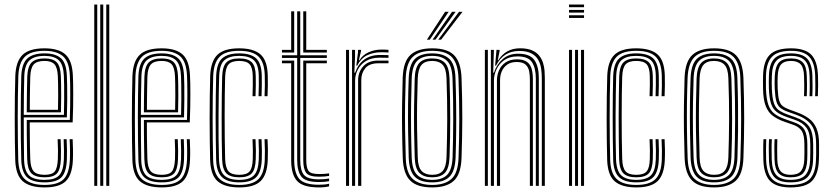

<svg xmlns="http://www.w3.org/2000/svg" viewBox="-20 -820 3670 847"><path d="M177 6.8Q112.2 6.8 80.9 -20.1Q49.5 -47 47.2 -114.5Q46.2 -151.2 45.6 -198.1Q45 -245 45 -295.5Q45 -346 45.6 -394.8Q46.2 -443.5 47.5 -484Q49.8 -549.2 79.6 -578Q109.5 -606.8 176.5 -606.8Q238.5 -606.8 268.6 -579.8Q298.8 -552.8 301.5 -485.8Q302.2 -472.5 302.6 -451.4Q303 -430.2 303 -403.2Q303 -376.2 302.5 -344.9Q302 -313.5 300.5 -280H111.2Q111.2 -250.8 111.5 -223.1Q111.8 -195.5 112.2 -169.5Q112.8 -143.5 113.5 -118.8Q114.8 -80 128.5 -64.4Q142.2 -48.8 177 -48.8Q209 -48.8 221.2 -63.2Q233.5 -77.8 235.2 -117.8Q236 -133.8 235.8 -156.8Q235.5 -179.8 234.2 -206H247.5Q248.8 -178.5 249 -156.2Q249.2 -134 248.5 -117Q246.8 -71.8 231 -54.8Q215.2 -37.8 177 -37.8Q135.8 -37.8 118.5 -55.5Q101.2 -73.2 100 -117.8Q99.5 -139.8 99 -169.9Q98.5 -200 98.2 -231.9Q98 -263.8 98 -291H288Q289 -322 289.4 -351.4Q289.8 -380.8 289.8 -406.2Q289.8 -431.8 289.4 -452Q289 -472.2 288.2 -485.5Q285.5 -548.2 257.8 -572Q230 -595.8 176.5 -595.8Q115 -595.8 88.9 -568.9Q62.8 -542 60.8 -483.2Q59.5 -442.2 58.9 -394.1Q58.2 -346 58.2 -296.2Q58.2 -246.5 58.9 -200Q59.5 -153.5 60.5 -115.5Q62.5 -53.8 90.2 -29Q118 -4.2 177 -4.2Q235.2 -4.2 260.4 -29.2Q285.5 -54.2 288.2 -115.2Q288.8 -126.2 288.9 -141Q289 -155.8 288.6 -172.4Q288.2 -189 287.2 -206H300.5Q301.8 -183 302.1 -158.5Q302.5 -134 301.5 -114.5Q298.8 -48.8 270.4 -21Q242 6.8 177 6.8ZM177 -15.5Q123.5 -15.5 99.5 -38Q75.5 -60.5 73.8 -116Q72.5 -156.2 72 -204.4Q71.5 -252.5 71.5 -302.6Q71.5 -352.8 72.1 -399.2Q72.8 -445.8 73.8 -482.2Q75.8 -539.2 100.4 -561.9Q125 -584.5 176.5 -584.5Q224.5 -584.5 248.6 -563.2Q272.8 -542 275 -485Q275.8 -470.2 276.2 -443.1Q276.8 -416 276.5 -379.9Q276.2 -343.8 275 -302.2H84.8Q84.8 -249.2 85.1 -207.8Q85.5 -166.2 86.2 -117Q87 -68 107.1 -47.2Q127.2 -26.5 177 -26.5Q221.5 -26.5 240.5 -45.9Q259.5 -65.2 261.8 -116.2Q262.5 -133.2 262.2 -156.4Q262 -179.5 260.8 -206H274Q275.2 -180.8 275.5 -157.2Q275.8 -133.8 275 -115.8Q272.5 -59.8 250.8 -37.6Q229 -15.5 177 -15.5ZM84.8 -313.2H262Q263 -349.5 263.1 -383.2Q263.2 -417 262.9 -443.6Q262.5 -470.2 261.8 -484.5Q259.8 -534.8 239.4 -554.1Q219 -573.5 176.5 -573.5Q131.2 -573.5 109.9 -553.4Q88.5 -533.2 87 -481.8Q86 -452.2 85.5 -405.8Q85 -359.2 84.8 -313.2ZM98 -324.5Q98.2 -346.8 98.4 -372.6Q98.5 -398.5 99 -426.1Q99.5 -453.8 100.2 -481Q101.8 -526.5 119.4 -544.4Q137 -562.2 176.5 -562.2Q214 -562.2 230.4 -544.9Q246.8 -527.5 248.5 -483.8Q249 -471.5 249.5 -448.1Q250 -424.8 249.9 -393.1Q249.8 -361.5 248.8 -324.5ZM111.5 -335.5H235.8Q236.5 -368.2 236.6 -397.8Q236.8 -427.2 236.2 -449.6Q235.8 -472 235.2 -483.2Q233.5 -522 220.1 -536.6Q206.8 -551.2 176.5 -551.2Q143 -551.2 128.9 -535.8Q114.8 -520.2 113.5 -480.5Q113 -458.8 112.5 -435.8Q112 -412.8 111.8 -387.9Q111.5 -363 111.5 -335.5Z M448.8 0V-800H462V0ZM395.8 0V-800H409V0ZM422.2 0V-800H435.5V0Z M693.8 6.8Q629 6.8 597.6 -20.1Q566.2 -47 564 -114.5Q563 -151.2 562.4 -198.1Q561.8 -245 561.8 -295.5Q561.8 -346 562.4 -394.8Q563 -443.5 564.2 -484Q566.5 -549.2 596.4 -578Q626.2 -606.8 693.2 -606.8Q755.2 -606.8 785.4 -579.8Q815.5 -552.8 818.2 -485.8Q819 -472.5 819.4 -451.4Q819.8 -430.2 819.8 -403.2Q819.8 -376.2 819.2 -344.9Q818.8 -313.5 817.2 -280H628Q628 -250.8 628.2 -223.1Q628.5 -195.5 629 -169.5Q629.5 -143.5 630.2 -118.8Q631.5 -80 645.2 -64.4Q659 -48.8 693.8 -48.8Q725.8 -48.8 738 -63.2Q750.2 -77.8 752 -117.8Q752.8 -133.8 752.5 -156.8Q752.2 -179.8 751 -206H764.2Q765.5 -178.5 765.8 -156.2Q766 -134 765.2 -117Q763.5 -71.8 747.8 -54.8Q732 -37.8 693.8 -37.8Q652.5 -37.8 635.2 -55.5Q618 -73.2 616.8 -117.8Q616.2 -139.8 615.8 -169.9Q615.2 -200 615 -231.9Q614.8 -263.8 614.8 -291H804.8Q805.8 -322 806.1 -351.4Q806.5 -380.8 806.5 -406.2Q806.5 -431.8 806.1 -452Q805.8 -472.2 805 -485.5Q802.2 -548.2 774.5 -572Q746.8 -595.8 693.2 -595.8Q631.8 -595.8 605.6 -568.9Q579.5 -542 577.5 -483.2Q576.2 -442.2 575.6 -394.1Q575 -346 575 -296.2Q575 -246.5 575.6 -200Q576.2 -153.5 577.2 -115.5Q579.2 -53.8 607 -29Q634.8 -4.2 693.8 -4.2Q752 -4.2 777.1 -29.2Q802.2 -54.2 805 -115.2Q805.5 -126.2 805.6 -141Q805.8 -155.8 805.4 -172.4Q805 -189 804 -206H817.2Q818.5 -183 818.9 -158.5Q819.2 -134 818.2 -114.5Q815.5 -48.8 787.1 -21Q758.8 6.8 693.8 6.8ZM693.8 -15.5Q640.2 -15.5 616.2 -38Q592.2 -60.5 590.5 -116Q589.2 -156.2 588.8 -204.4Q588.2 -252.5 588.2 -302.6Q588.2 -352.8 588.9 -399.2Q589.5 -445.8 590.5 -482.2Q592.5 -539.2 617.1 -561.9Q641.8 -584.5 693.2 -584.5Q741.2 -584.5 765.4 -563.2Q789.5 -542 791.8 -485Q792.5 -470.2 793 -443.1Q793.5 -416 793.2 -379.9Q793 -343.8 791.8 -302.2H601.5Q601.5 -249.2 601.9 -207.8Q602.2 -166.2 603 -117Q603.8 -68 623.9 -47.2Q644 -26.5 693.8 -26.5Q738.2 -26.5 757.2 -45.9Q776.2 -65.2 778.5 -116.2Q779.2 -133.2 779 -156.4Q778.8 -179.5 777.5 -206H790.8Q792 -180.8 792.2 -157.2Q792.5 -133.8 791.8 -115.8Q789.2 -59.8 767.5 -37.6Q745.8 -15.5 693.8 -15.5ZM601.5 -313.2H778.8Q779.8 -349.5 779.9 -383.2Q780 -417 779.6 -443.6Q779.2 -470.2 778.5 -484.5Q776.5 -534.8 756.1 -554.1Q735.8 -573.5 693.2 -573.5Q648 -573.5 626.6 -553.4Q605.2 -533.2 603.8 -481.8Q602.8 -452.2 602.2 -405.8Q601.8 -359.2 601.5 -313.2ZM614.8 -324.5Q615 -346.8 615.1 -372.6Q615.2 -398.5 615.8 -426.1Q616.2 -453.8 617 -481Q618.5 -526.5 636.1 -544.4Q653.8 -562.2 693.2 -562.2Q730.8 -562.2 747.1 -544.9Q763.5 -527.5 765.2 -483.8Q765.8 -471.5 766.2 -448.1Q766.8 -424.8 766.6 -393.1Q766.5 -361.5 765.5 -324.5ZM628.2 -335.5H752.5Q753.2 -368.2 753.4 -397.8Q753.5 -427.2 753 -449.6Q752.5 -472 752 -483.2Q750.2 -522 736.9 -536.6Q723.5 -551.2 693.2 -551.2Q659.8 -551.2 645.6 -535.8Q631.5 -520.2 630.2 -480.5Q629.8 -458.8 629.2 -435.8Q628.8 -412.8 628.5 -387.9Q628.2 -363 628.2 -335.5Z M1035.5 6.8Q972 6.8 940.6 -20Q909.2 -46.8 907 -114.5Q906 -151.2 905.4 -198.1Q904.8 -245 904.8 -295.5Q904.8 -346 905.4 -394.8Q906 -443.5 907.2 -484Q909.5 -549.2 938.9 -578Q968.2 -606.8 1034.8 -606.8Q1099 -606.8 1129.4 -579.8Q1159.8 -552.8 1161.2 -486.2Q1161.8 -468 1161.6 -443.4Q1161.5 -418.8 1160.2 -395.5H1147Q1148.2 -416.8 1148.4 -441.1Q1148.5 -465.5 1148 -485.8Q1146.8 -545 1120.5 -570.4Q1094.2 -595.8 1034.8 -595.8Q974.2 -595.8 948.4 -569.1Q922.5 -542.5 920.5 -483.2Q919.2 -442 918.6 -394Q918 -346 918 -296.2Q918 -246.5 918.6 -200Q919.2 -153.5 920.2 -115.5Q922 -54.5 949.9 -29.4Q977.8 -4.2 1035.5 -4.2Q1094.2 -4.2 1120 -29.8Q1145.8 -55.2 1148 -115Q1148.8 -134.5 1148.6 -155.8Q1148.5 -177 1147 -206H1160.2Q1161.5 -182.8 1161.9 -161.2Q1162.2 -139.8 1161.2 -114.5Q1158.8 -49.8 1130 -21.5Q1101.2 6.8 1035.5 6.8ZM1035.5 -15.5Q983.2 -15.5 959.1 -38.8Q935 -62 933.5 -116Q932.5 -156.2 931.9 -204.5Q931.2 -252.8 931.2 -302.9Q931.2 -353 931.9 -399.5Q932.5 -446 933.5 -482.5Q935.5 -540.8 960.2 -562.6Q985 -584.5 1034.8 -584.5Q1087 -584.5 1110.4 -562.1Q1133.8 -539.8 1134.8 -485.2Q1135 -467.5 1135 -444.2Q1135 -421 1133.8 -395.5H1120.5Q1121.8 -422 1121.8 -445.6Q1121.8 -469.2 1121.5 -485Q1120.8 -534.8 1100.2 -554.1Q1079.8 -573.5 1034.8 -573.5Q991 -573.5 969.6 -554Q948.2 -534.5 946.8 -481.8Q945.8 -451.5 945.1 -407.1Q944.5 -362.8 944.1 -312.2Q943.8 -261.8 944.2 -211.4Q944.8 -161 946 -118.8Q947.8 -67 968.8 -46.8Q989.8 -26.5 1035.5 -26.5Q1080.2 -26.5 1099.9 -46.2Q1119.5 -66 1121.5 -115.5Q1122.2 -134 1122.1 -155.2Q1122 -176.5 1120.5 -206H1133.8Q1135.2 -174.5 1135.4 -154.4Q1135.5 -134.2 1134.8 -115.5Q1132.5 -61 1110.2 -38.2Q1088 -15.5 1035.5 -15.5ZM1035.5 -37.8Q996.2 -37.8 978.6 -55.4Q961 -73 959.8 -119Q958.8 -156.8 958.2 -202.8Q957.8 -248.8 957.8 -297.8Q957.8 -346.8 958.4 -393.9Q959 -441 960 -481Q961.5 -527.5 979 -544.9Q996.5 -562.2 1034.8 -562.2Q1074.2 -562.2 1091 -544.9Q1107.8 -527.5 1108.2 -484Q1108.5 -466.2 1108.5 -444.4Q1108.5 -422.5 1107.2 -395.5H1094Q1095.2 -423.2 1095.2 -445.1Q1095.2 -467 1095 -483.8Q1094.5 -520.8 1081.6 -536Q1068.8 -551.2 1034.8 -551.2Q1002 -551.2 988.2 -535.9Q974.5 -520.5 973.2 -480.5Q972.2 -445 971.6 -400.9Q971 -356.8 971 -308.5Q971 -260.2 971.5 -211.8Q972 -163.2 973.2 -118.8Q974.5 -80 988 -64.4Q1001.5 -48.8 1035.5 -48.8Q1068.8 -48.8 1081.4 -64.2Q1094 -79.8 1095 -117.2Q1095.5 -136.8 1095.5 -156.4Q1095.5 -176 1094 -206H1107.2Q1108.8 -176.8 1108.9 -155.4Q1109 -134 1108.2 -117Q1106.8 -73 1090.6 -55.4Q1074.5 -37.8 1035.5 -37.8Z M1387 -17Q1327.8 -17 1309.4 -40.9Q1291 -64.8 1291 -114.5V-564.5H1223.8V-576.2H1291V-770H1304.5V-576.2H1421.8V-564.5H1304.5V-114.5Q1304.5 -68.8 1320.6 -48.8Q1336.8 -28.8 1387 -28.8Q1397.5 -28.8 1408.9 -29.6Q1420.2 -30.5 1431.8 -32.2V-20.8Q1421.8 -18.8 1410.1 -17.9Q1398.5 -17 1387 -17ZM1387 6.8Q1317 6.8 1290.8 -21.5Q1264.5 -49.8 1264.5 -114.5V-540.8H1223.8V-552.8H1277.8V-114.5Q1277.8 -57.5 1299.8 -31.2Q1321.8 -5 1387 -5Q1398.5 -5 1410.1 -6Q1421.8 -7 1431.8 -9.5V2Q1414 6.8 1387 6.8ZM1387 -40.5Q1343.8 -40.5 1330.8 -57.4Q1317.8 -74.2 1317.8 -114.5V-552.8H1421.8V-540.8H1331V-114.5Q1331 -79.8 1341.1 -66Q1351.2 -52.2 1387 -52.2Q1400.2 -52.2 1411.9 -53Q1423.5 -53.8 1431.8 -55.2V-44Q1422.2 -42.2 1410.8 -41.4Q1399.2 -40.5 1387 -40.5ZM1223.8 -588.2V-600H1264.5V-770H1277.8V-588.2ZM1317.8 -588.2V-770H1331V-600H1421.8V-588.2Z M1533 0V-600H1546.2V-568L1543.2 -499.5H1546.8Q1559.5 -537 1587 -557.2Q1614.5 -577.5 1656 -577.5Q1666.2 -577.5 1676.8 -577.2Q1687.2 -577 1693.8 -576.8V-564.8Q1686.8 -565.2 1675.6 -565.4Q1664.5 -565.5 1653.8 -565.5Q1617.2 -565.5 1593.4 -550.2Q1569.5 -535 1558 -511.9Q1546.5 -488.8 1546.5 -464.8V0ZM1506.5 0V-600H1519.8V0ZM1559.8 0V-466Q1559.8 -501.8 1582.2 -527.2Q1604.8 -552.8 1648.8 -552.8Q1660.2 -552.8 1671.8 -552.8Q1683.2 -552.8 1693.8 -552.8V-540.8Q1683.2 -540.8 1671.6 -540.8Q1660 -540.8 1648.8 -540.8Q1609.8 -540.8 1591.8 -519.5Q1573.8 -498.2 1573.8 -466.8V0ZM1551.8 -530.5 1559.2 -588.2V-600H1572.8V-595.5L1563.2 -554.2H1565.8Q1579.2 -577.2 1605.8 -589.2Q1632.2 -601.2 1661 -601.2Q1668 -601.2 1676 -601.1Q1684 -601 1693.8 -600.2V-588.5Q1685.2 -589 1677.4 -589.2Q1669.5 -589.5 1661.8 -589.5Q1625.8 -589.5 1598.5 -575.6Q1571.2 -561.8 1555.8 -530.5Z M1886.5 6.8Q1819.5 6.8 1789.4 -23.8Q1759.2 -54.2 1756.8 -122.5Q1754.5 -185.5 1753.8 -243.9Q1753 -302.2 1753.8 -360Q1754.5 -417.8 1756.5 -478.2Q1759.5 -549.8 1791.4 -578.2Q1823.2 -606.8 1886.5 -606.8Q1953.8 -606.8 1983.5 -576.1Q2013.2 -545.5 2016 -477.2Q2019.5 -383 2019.4 -297.6Q2019.2 -212.2 2016 -121.8Q2013.2 -50.5 1981.4 -21.9Q1949.5 6.8 1886.5 6.8ZM1886.5 -4.2Q1941.8 -4.2 1970.9 -29.9Q2000 -55.5 2002.8 -121.8Q2006 -212 2006 -296Q2006 -380 2002.5 -476.5Q2000.5 -537.8 1974.5 -566.8Q1948.5 -595.8 1886.5 -595.8Q1827.8 -595.8 1800 -568.2Q1772.2 -540.8 1769.8 -475.5Q1767.8 -421.8 1767 -365.1Q1766.2 -308.5 1767 -248Q1767.8 -187.5 1770 -122Q1772.2 -55.5 1801.6 -29.9Q1831 -4.2 1886.5 -4.2ZM1886.5 -15.5Q1833.8 -15.5 1809.5 -40.8Q1785.2 -66 1783 -125Q1781.2 -178.8 1780.4 -237Q1779.5 -295.2 1780.1 -355.5Q1780.8 -415.8 1783 -475.2Q1785.2 -535.2 1810.1 -559.9Q1835 -584.5 1886.5 -584.5Q1935.5 -584.5 1961.4 -561Q1987.2 -537.5 1989.2 -477.5Q1991.5 -416.8 1992.2 -358.4Q1993 -300 1992.4 -242.1Q1991.8 -184.2 1989.8 -124.8Q1987.5 -64.8 1962.6 -40.1Q1937.8 -15.5 1886.5 -15.5ZM1886.5 -26.5Q1930.8 -26.5 1952.5 -48.6Q1974.2 -70.8 1976.5 -125Q1979 -201 1979.4 -290Q1979.8 -379 1976.2 -474.5Q1974.2 -529.8 1952.1 -551.6Q1930 -573.5 1886.5 -573.5Q1842 -573.5 1820.2 -551.4Q1798.5 -529.2 1796.2 -474.8Q1794.5 -423.8 1793.6 -367.1Q1792.8 -310.5 1793.4 -249.6Q1794 -188.8 1796.2 -125Q1798.2 -69.2 1820.9 -47.9Q1843.5 -26.5 1886.5 -26.5ZM1886.5 -37.8Q1850.2 -37.8 1830.8 -56.6Q1811.2 -75.5 1809.5 -125.2Q1807.5 -184.5 1806.8 -242Q1806 -299.5 1806.8 -357.1Q1807.5 -414.8 1809.5 -474Q1811.2 -521.8 1829.5 -542Q1847.8 -562.2 1886.5 -562.2Q1922.8 -562.2 1942 -543.4Q1961.2 -524.5 1963 -474.5Q1966 -387 1966.1 -298.4Q1966.2 -209.8 1963 -125.8Q1961.2 -77.2 1942.8 -57.5Q1924.2 -37.8 1886.5 -37.8ZM1886.5 -48.8Q1918.8 -48.8 1933.6 -66.9Q1948.5 -85 1949.8 -126.2Q1952.5 -205.5 1952.9 -291.6Q1953.2 -377.8 1949.8 -474Q1948.5 -517.2 1932.6 -534.2Q1916.8 -551.2 1886.5 -551.2Q1853.8 -551.2 1839 -532.9Q1824.2 -514.5 1822.8 -473.5Q1820.8 -415.5 1820 -359.8Q1819.2 -304 1820 -246.6Q1820.8 -189.2 1822.8 -125.8Q1824 -82.2 1840.1 -65.5Q1856.2 -48.8 1886.5 -48.8ZM1863.2 -645 1943.5 -767.8H1959.2L1876 -645ZM1913.2 -645 2004.8 -767.8H2020.2L1926 -645ZM1888.2 -645 1974 -767.8H1989.8L1901 -645Z M2370.2 0V-475.5Q2370.2 -495.2 2367.4 -516.2Q2364.5 -537.2 2354.8 -555.1Q2345 -573 2324.9 -584.1Q2304.8 -595.2 2270.5 -595.2Q2235 -595.2 2209.4 -578.5Q2183.8 -561.8 2168.2 -530.5H2164.2L2170.2 -600H2183.8V-594L2175.8 -554.2H2178.2Q2193.2 -579.2 2217.5 -593.1Q2241.8 -607 2274 -607Q2306 -607 2326.5 -598.1Q2347 -589.2 2358.6 -574.5Q2370.2 -559.8 2375.6 -542.5Q2381 -525.2 2382.2 -508.2Q2383.5 -491.2 2383.5 -477.8V0ZM2119 0V-600H2132.2V0ZM2172.2 0V-466Q2172.2 -489.5 2181.8 -510.6Q2191.2 -531.8 2210.9 -545Q2230.5 -558.2 2260.5 -558.2Q2284.2 -558.2 2298.4 -550.6Q2312.5 -543 2319.4 -530.4Q2326.2 -517.8 2328.5 -502.2Q2330.8 -486.8 2330.8 -471.2V0H2317.5V-470.5Q2317.5 -487.8 2314.4 -505.4Q2311.2 -523 2298.8 -534.8Q2286.2 -546.5 2258.8 -546.5Q2234 -546.5 2217.9 -535.2Q2201.8 -524 2193.9 -505.9Q2186 -487.8 2186 -466.8V0ZM2145.5 0V-600H2158.8L2155.8 -499.5H2159.2Q2171.5 -537.2 2198.9 -560.4Q2226.2 -583.5 2267.2 -583Q2317.8 -582.8 2337.4 -555Q2357 -527.2 2357 -474.8V0H2343.8V-473.2Q2343.8 -519.5 2327 -545.4Q2310.2 -571.2 2263.2 -571.2Q2227.8 -571.2 2204.6 -554.9Q2181.5 -538.5 2170.2 -514Q2159 -489.5 2159 -464.8V0Z M2490.2 -788.2V-800H2556.5V-788.2ZM2490.2 -740.8V-752.8H2556.5V-740.8ZM2490.2 -764.5V-776.2H2556.5V-764.5ZM2543.2 0V-600H2556.5V0ZM2490.2 0V-600H2503.5V0ZM2516.8 0V-600H2530V0Z M2787 6.8Q2723.5 6.8 2692.1 -20Q2660.8 -46.8 2658.5 -114.5Q2657.5 -151.2 2656.9 -198.1Q2656.2 -245 2656.2 -295.5Q2656.2 -346 2656.9 -394.8Q2657.5 -443.5 2658.8 -484Q2661 -549.2 2690.4 -578Q2719.8 -606.8 2786.2 -606.8Q2850.5 -606.8 2880.9 -579.8Q2911.2 -552.8 2912.8 -486.2Q2913.2 -468 2913.1 -443.4Q2913 -418.8 2911.8 -395.5H2898.5Q2899.8 -416.8 2899.9 -441.1Q2900 -465.5 2899.5 -485.8Q2898.2 -545 2872 -570.4Q2845.8 -595.8 2786.2 -595.8Q2725.8 -595.8 2699.9 -569.1Q2674 -542.5 2672 -483.2Q2670.8 -442 2670.1 -394Q2669.5 -346 2669.5 -296.2Q2669.5 -246.5 2670.1 -200Q2670.8 -153.5 2671.8 -115.5Q2673.5 -54.5 2701.4 -29.4Q2729.2 -4.2 2787 -4.2Q2845.8 -4.2 2871.5 -29.8Q2897.2 -55.2 2899.5 -115Q2900.2 -134.5 2900.1 -155.8Q2900 -177 2898.5 -206H2911.8Q2913 -182.8 2913.4 -161.2Q2913.8 -139.8 2912.8 -114.5Q2910.2 -49.8 2881.5 -21.5Q2852.8 6.8 2787 6.8ZM2787 -15.5Q2734.8 -15.5 2710.6 -38.8Q2686.5 -62 2685 -116Q2684 -156.2 2683.4 -204.5Q2682.8 -252.8 2682.8 -302.9Q2682.8 -353 2683.4 -399.5Q2684 -446 2685 -482.5Q2687 -540.8 2711.8 -562.6Q2736.5 -584.5 2786.2 -584.5Q2838.5 -584.5 2861.9 -562.1Q2885.2 -539.8 2886.2 -485.2Q2886.5 -467.5 2886.5 -444.2Q2886.5 -421 2885.2 -395.5H2872Q2873.2 -422 2873.2 -445.6Q2873.2 -469.2 2873 -485Q2872.2 -534.8 2851.8 -554.1Q2831.2 -573.5 2786.2 -573.5Q2742.5 -573.5 2721.1 -554Q2699.8 -534.5 2698.2 -481.8Q2697.2 -451.5 2696.6 -407.1Q2696 -362.8 2695.6 -312.2Q2695.2 -261.8 2695.8 -211.4Q2696.2 -161 2697.5 -118.8Q2699.2 -67 2720.2 -46.8Q2741.2 -26.5 2787 -26.5Q2831.8 -26.5 2851.4 -46.2Q2871 -66 2873 -115.5Q2873.8 -134 2873.6 -155.2Q2873.5 -176.5 2872 -206H2885.2Q2886.8 -174.5 2886.9 -154.4Q2887 -134.2 2886.2 -115.5Q2884 -61 2861.8 -38.2Q2839.5 -15.5 2787 -15.5ZM2787 -37.8Q2747.8 -37.8 2730.1 -55.4Q2712.5 -73 2711.2 -119Q2710.2 -156.8 2709.8 -202.8Q2709.2 -248.8 2709.2 -297.8Q2709.2 -346.8 2709.9 -393.9Q2710.5 -441 2711.5 -481Q2713 -527.5 2730.5 -544.9Q2748 -562.2 2786.2 -562.2Q2825.8 -562.2 2842.5 -544.9Q2859.2 -527.5 2859.8 -484Q2860 -466.2 2860 -444.4Q2860 -422.5 2858.8 -395.5H2845.5Q2846.8 -423.2 2846.8 -445.1Q2846.8 -467 2846.5 -483.8Q2846 -520.8 2833.1 -536Q2820.2 -551.2 2786.2 -551.2Q2753.5 -551.2 2739.8 -535.9Q2726 -520.5 2724.8 -480.5Q2723.8 -445 2723.1 -400.9Q2722.5 -356.8 2722.5 -308.5Q2722.5 -260.2 2723 -211.8Q2723.5 -163.2 2724.8 -118.8Q2726 -80 2739.5 -64.4Q2753 -48.8 2787 -48.8Q2820.2 -48.8 2832.9 -64.2Q2845.5 -79.8 2846.5 -117.2Q2847 -136.8 2847 -156.4Q2847 -176 2845.5 -206H2858.8Q2860.2 -176.8 2860.4 -155.4Q2860.5 -134 2859.8 -117Q2858.2 -73 2842.1 -55.4Q2826 -37.8 2787 -37.8Z M3130 6.8Q3063 6.8 3032.9 -23.8Q3002.8 -54.2 3000.2 -122.5Q2998 -185.5 2997.2 -243.9Q2996.5 -302.2 2997.2 -360Q2998 -417.8 3000 -478.2Q3003 -549.8 3034.9 -578.2Q3066.8 -606.8 3130 -606.8Q3197.2 -606.8 3227 -576.1Q3256.8 -545.5 3259.5 -477.2Q3263 -383 3262.9 -297.6Q3262.8 -212.2 3259.5 -121.8Q3256.8 -50.5 3224.9 -21.9Q3193 6.8 3130 6.8ZM3130 -4.2Q3185.2 -4.2 3214.4 -29.9Q3243.5 -55.5 3246.2 -121.8Q3249.5 -212 3249.5 -296Q3249.5 -380 3246 -476.5Q3244 -537.8 3218 -566.8Q3192 -595.8 3130 -595.8Q3071.2 -595.8 3043.5 -568.2Q3015.8 -540.8 3013.2 -475.5Q3011.2 -421.8 3010.5 -365.1Q3009.8 -308.5 3010.5 -248Q3011.2 -187.5 3013.5 -122Q3015.8 -55.5 3045.1 -29.9Q3074.5 -4.2 3130 -4.2ZM3130 -15.5Q3077.2 -15.5 3053 -40.8Q3028.8 -66 3026.5 -125Q3024.8 -178.8 3023.9 -237Q3023 -295.2 3023.6 -355.5Q3024.2 -415.8 3026.5 -475.2Q3028.8 -535.2 3053.6 -559.9Q3078.5 -584.5 3130 -584.5Q3179 -584.5 3204.9 -561Q3230.8 -537.5 3232.8 -477.5Q3235 -416.8 3235.8 -358.4Q3236.5 -300 3235.9 -242.1Q3235.2 -184.2 3233.2 -124.8Q3231 -64.8 3206.1 -40.1Q3181.2 -15.5 3130 -15.5ZM3130 -26.5Q3174.2 -26.5 3196 -48.6Q3217.8 -70.8 3220 -125Q3222.5 -201 3222.9 -290Q3223.2 -379 3219.8 -474.5Q3217.8 -529.8 3195.6 -551.6Q3173.5 -573.5 3130 -573.5Q3085.5 -573.5 3063.8 -551.4Q3042 -529.2 3039.8 -474.8Q3038 -423.8 3037.1 -367.1Q3036.2 -310.5 3036.9 -249.6Q3037.5 -188.8 3039.8 -125Q3041.8 -69.2 3064.4 -47.9Q3087 -26.5 3130 -26.5ZM3130 -37.8Q3093.8 -37.8 3074.2 -56.6Q3054.8 -75.5 3053 -125.2Q3051 -184.5 3050.2 -242Q3049.5 -299.5 3050.2 -357.1Q3051 -414.8 3053 -474Q3054.8 -521.8 3073 -542Q3091.2 -562.2 3130 -562.2Q3166.2 -562.2 3185.5 -543.4Q3204.8 -524.5 3206.5 -474.5Q3209.5 -387 3209.6 -298.4Q3209.8 -209.8 3206.5 -125.8Q3204.8 -77.2 3186.2 -57.5Q3167.8 -37.8 3130 -37.8ZM3130 -48.8Q3162.2 -48.8 3177.1 -66.9Q3192 -85 3193.2 -126.2Q3196 -205.5 3196.4 -291.6Q3196.8 -377.8 3193.2 -474Q3192 -517.2 3176.1 -534.2Q3160.2 -551.2 3130 -551.2Q3097.2 -551.2 3082.5 -532.9Q3067.8 -514.5 3066.2 -473.5Q3064.2 -415.5 3063.5 -359.8Q3062.8 -304 3063.5 -246.6Q3064.2 -189.2 3066.2 -125.8Q3067.5 -82.2 3083.6 -65.5Q3099.8 -48.8 3130 -48.8Z M3467 6.8Q3405.5 6.8 3377.6 -21.2Q3349.8 -49.2 3347.5 -114.5Q3347 -136.8 3346.9 -160.4Q3346.8 -184 3348 -206H3360.2Q3359.2 -185 3359.2 -160.1Q3359.2 -135.2 3359.8 -115.2Q3361.8 -55.8 3386.6 -30Q3411.5 -4.2 3467 -4.2Q3527.2 -4.2 3552.5 -30.4Q3577.8 -56.5 3579.5 -113.2Q3580.2 -126.2 3580.4 -137.2Q3580.5 -148.2 3580.4 -159.4Q3580.2 -170.5 3580.2 -183.8Q3580.2 -240.8 3559 -269Q3537.8 -297.2 3493.8 -313.2L3457.5 -326.2Q3435.2 -334.2 3422.9 -343.9Q3410.5 -353.5 3405 -372.5Q3399.5 -391.5 3397.8 -427.5Q3397.2 -441 3397.1 -454.1Q3397 -467.2 3397.8 -483.2Q3399.8 -525.5 3415.9 -543.9Q3432 -562.2 3469.5 -562.2Q3505 -562.2 3521.6 -544.5Q3538.2 -526.8 3539.2 -484Q3539.8 -470 3540 -446.6Q3540.2 -423.2 3539 -395.5H3526.8Q3528 -422.2 3527.8 -444.1Q3527.5 -466 3527 -483.5Q3526.2 -520.5 3512.4 -535.9Q3498.5 -551.2 3469.5 -551.2Q3439 -551.2 3425.5 -535.5Q3412 -519.8 3410.8 -483.2Q3410.2 -468.2 3410.1 -456.5Q3410 -444.8 3410.8 -427.5Q3412.2 -394.8 3417 -377.8Q3421.8 -360.8 3432.4 -352.4Q3443 -344 3461.2 -337.2L3497 -324Q3526.2 -313.5 3547.9 -297.6Q3569.5 -281.8 3581.4 -254.9Q3593.2 -228 3593.2 -183.8Q3593.2 -170.2 3593.2 -159.1Q3593.2 -148 3593.2 -137Q3593.2 -126 3592.5 -113Q3590.2 -51.8 3562.9 -22.5Q3535.5 6.8 3467 6.8ZM3467 -15.5Q3416.2 -15.5 3395 -39.6Q3373.8 -63.8 3372.2 -115.5Q3371.8 -137 3371.5 -158.2Q3371.2 -179.5 3372.5 -206H3385Q3383.5 -179 3383.9 -155.9Q3384.2 -132.8 3384.5 -116Q3386 -68.2 3405.1 -47.4Q3424.2 -26.5 3467 -26.5Q3514.8 -26.5 3533.4 -48.2Q3552 -70 3553.8 -113.5Q3554.8 -133 3554.6 -148.4Q3554.5 -163.8 3554.5 -183.8Q3554.5 -233.2 3537.9 -256.2Q3521.2 -279.2 3487 -291.2L3449.8 -304.2Q3421.8 -314.2 3405.4 -327Q3389 -339.8 3381.4 -362.9Q3373.8 -386 3372 -427.2Q3371.2 -445.2 3371.5 -456.8Q3371.8 -468.2 3372 -483.5Q3373 -536.2 3394.9 -560.4Q3416.8 -584.5 3469.5 -584.5Q3518.8 -584.5 3540.5 -561.5Q3562.2 -538.5 3563.8 -485.2Q3564.2 -466.8 3564.5 -445Q3564.8 -423.2 3563.5 -395.5H3551.2Q3552.5 -424.8 3552.2 -446.6Q3552 -468.5 3551.5 -485.2Q3550.2 -533 3530.8 -553.2Q3511.2 -573.5 3469.5 -573.5Q3424.2 -573.5 3405 -552.1Q3385.8 -530.8 3385 -483.5Q3384.8 -467.5 3384.5 -456.5Q3384.2 -445.5 3385 -427.2Q3386.8 -387.2 3393.8 -366.1Q3400.8 -345 3415.2 -334.4Q3429.8 -323.8 3453.5 -315.2L3490.2 -302Q3529.8 -288.2 3548.5 -262.8Q3567.2 -237.2 3567.2 -183.8Q3567.2 -163.8 3567.4 -148.2Q3567.5 -132.8 3566.8 -113.2Q3564.8 -63 3542.9 -39.2Q3521 -15.5 3467 -15.5ZM3467 -37.8Q3432 -37.8 3415 -55.5Q3398 -73.2 3396.8 -116.8Q3396.5 -135.8 3396.1 -158.8Q3395.8 -181.8 3397 -206H3409.2Q3408.2 -185.8 3408.4 -162.4Q3408.5 -139 3409 -117.5Q3409.8 -80.8 3423.5 -64.8Q3437.2 -48.8 3467 -48.8Q3500.2 -48.8 3513.4 -65.1Q3526.5 -81.5 3528 -114Q3529 -132.8 3528.8 -148.2Q3528.5 -163.8 3528.5 -183.8Q3528.5 -225.2 3516.4 -243Q3504.2 -260.8 3480 -269.2L3441.8 -282.5Q3410.8 -293.2 3389.9 -308.6Q3369 -324 3358.1 -351.8Q3347.2 -379.5 3346.2 -427Q3345.5 -446.5 3345.8 -459.9Q3346 -473.2 3346.2 -483.8Q3347.2 -548.5 3375.2 -577.6Q3403.2 -606.8 3469.5 -606.8Q3530.8 -606.8 3558.5 -579Q3586.2 -551.2 3588.5 -486.2Q3589 -467.8 3589.1 -443.1Q3589.2 -418.5 3588 -395.5H3575.8Q3577 -416.8 3576.9 -441.2Q3576.8 -465.8 3576.2 -485.5Q3574.2 -544.5 3549.4 -570.1Q3524.5 -595.8 3469.5 -595.8Q3410.2 -595.8 3385.2 -569.1Q3360.2 -542.5 3359 -483.8Q3359 -467.8 3358.8 -456.4Q3358.5 -445 3359 -427Q3360.8 -382.8 3369.6 -357.4Q3378.5 -332 3397.1 -317.9Q3415.8 -303.8 3445.8 -293.5L3483.5 -280.2Q3516.8 -268.8 3529.1 -247Q3541.5 -225.2 3541.5 -183.8Q3541.5 -172.8 3541.6 -161.6Q3541.8 -150.5 3541.6 -138.9Q3541.5 -127.2 3541 -113.8Q3539.5 -74.8 3523.1 -56.2Q3506.8 -37.8 3467 -37.8Z"/></svg>

Font: Big Shoulders Inline Display Thin
Style: Regular
Weight: 400
Version: Version 2.002